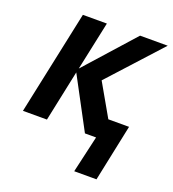

<svg xmlns="http://www.w3.org/2000/svg" viewBox="-134 -645 848 940"><g transform="rotate(20 290.5 -175.0)"><path d="M359 192H475L537 -104H429L333 -272L579 -542H435L208 -288L262 -542H137L22 0H147L203 -266L345 0H403Z"/></g></svg>

Font: Noto Sans SemiBold
Style: Italic
Weight: 600
Italic angle: -12°
Designer: Monotype Design Team
Foundry: Monotype Imaging Inc.
Version: Version 2.013